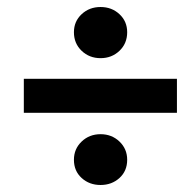

<svg xmlns="http://www.w3.org/2000/svg" viewBox="-20 -604 549 548"><path d="M267 -438Q235 -438 213 -459Q191 -480 191 -512Q191 -543 213 -563.5Q235 -584 267 -584Q299 -584 321 -563.5Q343 -543 343 -512Q343 -480 321 -459Q299 -438 267 -438ZM267 -76Q235 -76 213 -96Q191 -116 191 -148Q191 -179 213 -200Q235 -221 267 -221Q299 -221 321 -200Q343 -179 343 -148Q343 -116 321 -96Q299 -76 267 -76ZM48 -282V-379H485V-282Z"/></svg>

Font: mr_Source Sans Pro
Style: Bold Italic
Weight: 700
Italic angle: -11°
Designer: Paul D. Hunt
Foundry: Adobe Systems Incorporated
Version: Version 1.036;July 10, 2024;FontCreator 11.5.0.2430 64-bit